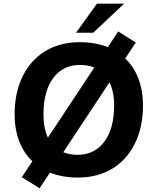

<svg xmlns="http://www.w3.org/2000/svg" viewBox="-20 -950 835 1038"><path d="M753 -380Q753 -263 709.5 -174.5Q666 -86 586.5 -38Q507 10 401 10Q316 10 250 -17L194 68L98 8L155 -78Q108 -123 83.5 -187.5Q59 -252 59 -332Q59 -449 102.5 -537.5Q146 -626 225.5 -674Q305 -722 411 -722Q496 -722 563 -695L619 -780L714 -720L657 -634Q704 -589 728.5 -524.5Q753 -460 753 -380ZM239 -206 490 -585Q454 -599 413 -599Q320 -599 267.5 -528Q215 -457 215 -331Q215 -256 239 -206ZM597 -380Q597 -453 572 -505L322 -127Q358 -113 400 -113Q491 -113 544 -184Q597 -255 597 -380ZM484 -773H391L504 -930H651Z"/></svg>

Font: Muli ExtraBold
Style: Italic
Weight: 800
Italic angle: -4.541°
Designer: Vernon Adams
Foundry: Vernon Adams
Version: Version 2.000